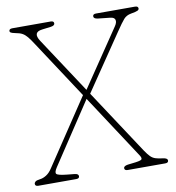

<svg xmlns="http://www.w3.org/2000/svg" viewBox="-79 -771 771 842"><g transform="rotate(-10 306.0 -350.0)"><path d="M506.5 -71.5Q519 -53 528.5 -43.5Q538 -34 550.2 -30Q562.5 -26 583.5 -23.5Q603.5 -21 603.5 -10.5Q603.5 0 589.5 0H422Q408 0 408 -10.5Q408 -16 415.2 -19.8Q422.5 -23.5 447 -25.5Q482 -29 488.2 -34.2Q494.5 -39.5 484.5 -54.5L298.5 -338.5L118.5 -66.5Q104.5 -45.5 110.2 -38Q116 -30.5 155 -26.5L189.5 -23Q207 -21.5 207 -10.5Q207 0 193 0H24Q10 0 10 -11Q10 -15.5 15 -20.2Q20 -25 36.5 -27Q50 -28.5 64.5 -37.5Q79 -46.5 91 -65L286 -357.5L119 -612Q104 -635.5 93.5 -648.2Q83 -661 71.8 -667.2Q60.5 -673.5 42.5 -676.5Q25.5 -680 21.2 -683Q17 -686 17 -689.5Q17 -700 31.5 -700H202.5Q216.5 -700 216.5 -689.5Q216.5 -679.5 199.5 -677L159.5 -672Q115 -666.5 142.5 -624.5L305 -377.5L475.5 -629.5Q487 -646 484 -657.5Q481 -669 463 -671L407.5 -677Q390 -679.5 390 -689.5Q390 -700 404 -700H577.5Q592 -700 592 -689.5Q592 -684 585.5 -680.5Q579 -677 555.5 -673Q535 -669.5 522.8 -655.8Q510.5 -642 485 -604L318 -358Z"/></g></svg>

Font: Fraunces 144pt S100 Thin
Style: Regular
Weight: 100
Version: Version 1.000; ttfautohint (v1.8.3)